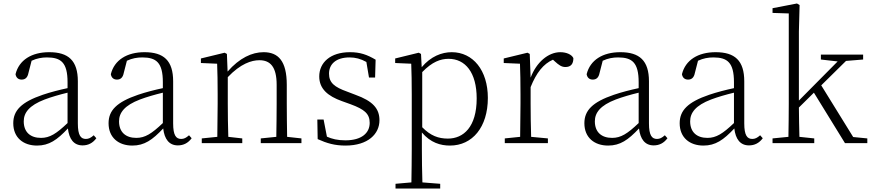

<svg xmlns="http://www.w3.org/2000/svg" viewBox="-20 -820 4993 1100"><path d="M367 -115C303 -54 265 -30 215 -30C155 -30 116 -62 116 -125C116 -174 147 -216 236 -250C273 -264 321 -278 367 -289ZM517 -45C500 -30 488 -24 472 -24C443 -24 426 -44 426 -113V-354C426 -473 372 -521 262 -521C161 -521 89 -476 69 -395C72 -376 84 -364 104 -364C125 -364 138 -376 143 -402L161 -472C191 -486 220 -491 249 -491C329 -491 367 -462 367 -349V-315C320 -305 269 -292 225 -277C102 -235 56 -187 56 -114C56 -31 114 14 192 14C261 14 307 -18 369 -84C376 -23 403 13 453 13C485 13 511 0 532 -28Z M913 -115C849 -54 811 -30 761 -30C701 -30 662 -62 662 -125C662 -174 693 -216 782 -250C819 -264 867 -278 913 -289ZM1063 -45C1046 -30 1034 -24 1018 -24C989 -24 972 -44 972 -113V-354C972 -473 918 -521 808 -521C707 -521 635 -476 615 -395C618 -376 630 -364 650 -364C671 -364 684 -376 689 -402L707 -472C737 -486 766 -491 795 -491C875 -491 913 -462 913 -349V-315C866 -305 815 -292 771 -277C648 -235 602 -187 602 -114C602 -31 660 14 738 14C807 14 853 -18 915 -84C922 -23 949 13 999 13C1031 13 1057 0 1078 -28Z M1625 -36C1624 -90 1623 -171 1623 -226V-334C1623 -471 1574 -521 1490 -521C1424 -521 1352 -488 1284 -410L1280 -511L1267 -518L1131 -485V-459L1224 -455C1226 -405 1227 -349 1227 -281V-226C1227 -173 1226 -91 1225 -36L1136 -27V0H1368V-27L1288 -36C1286 -91 1285 -172 1285 -226V-378C1358 -455 1421 -475 1466 -475C1528 -475 1565 -438 1565 -334V-226C1565 -171 1564 -91 1563 -36L1474 -27V0H1707V-27Z M1969 -295C1896 -321 1865 -346 1865 -398C1865 -451 1903 -491 1983 -491C2016 -491 2047 -483 2079 -465L2094 -376H2129L2132 -478C2083 -507 2043 -521 1985 -521C1872 -521 1809 -461 1809 -382C1809 -310 1860 -269 1938 -241L1988 -223C2070 -193 2098 -167 2098 -116C2098 -58 2052 -16 1959 -16C1914 -16 1882 -24 1853 -37L1834 -135H1798L1800 -23C1853 1 1898 14 1959 14C2089 14 2154 -53 2154 -131C2154 -198 2116 -241 2016 -277Z M2399 -407C2456 -466 2504 -483 2550 -483C2645 -483 2711 -406 2711 -256C2711 -92 2635 -26 2546 -26C2492 -26 2447 -42 2399 -91ZM2392 -511 2379 -518 2244 -485V-459L2336 -455C2338 -405 2339 -347 2339 -278V33C2339 91 2338 166 2337 225L2246 233V260H2502V233L2400 225C2398 166 2397 90 2397 32V-61C2447 -2 2504 14 2558 14C2686 14 2775 -91 2775 -259C2775 -417 2690 -521 2568 -521C2511 -521 2448 -497 2396 -435Z M3015 -511 3002 -518 2866 -485V-459L2959 -455C2961 -405 2962 -349 2962 -281V-226C2962 -172 2961 -91 2960 -36L2872 -27V0H3119V-27L3023 -36C3021 -91 3020 -173 3020 -226V-321C3053 -403 3093 -454 3148 -478L3159 -468C3181 -448 3197 -436 3219 -436C3251 -436 3265 -454 3265 -487C3256 -507 3226 -521 3190 -521C3121 -521 3053 -463 3020 -375Z M3639 -115C3575 -54 3537 -30 3487 -30C3427 -30 3388 -62 3388 -125C3388 -174 3419 -216 3508 -250C3545 -264 3593 -278 3639 -289ZM3789 -45C3772 -30 3760 -24 3744 -24C3715 -24 3698 -44 3698 -113V-354C3698 -473 3644 -521 3534 -521C3433 -521 3361 -476 3341 -395C3344 -376 3356 -364 3376 -364C3397 -364 3410 -376 3415 -402L3433 -472C3463 -486 3492 -491 3521 -491C3601 -491 3639 -462 3639 -349V-315C3592 -305 3541 -292 3497 -277C3374 -235 3328 -187 3328 -114C3328 -31 3386 14 3464 14C3533 14 3579 -18 3641 -84C3648 -23 3675 13 3725 13C3757 13 3783 0 3804 -28Z M4185 -115C4121 -54 4083 -30 4033 -30C3973 -30 3934 -62 3934 -125C3934 -174 3965 -216 4054 -250C4091 -264 4139 -278 4185 -289ZM4335 -45C4318 -30 4306 -24 4290 -24C4261 -24 4244 -44 4244 -113V-354C4244 -473 4190 -521 4080 -521C3979 -521 3907 -476 3887 -395C3890 -376 3902 -364 3922 -364C3943 -364 3956 -376 3961 -402L3979 -472C4009 -486 4038 -491 4067 -491C4147 -491 4185 -462 4185 -349V-315C4138 -305 4087 -292 4043 -277C3920 -235 3874 -187 3874 -114C3874 -31 3932 14 4010 14C4079 14 4125 -18 4187 -84C4194 -23 4221 13 4271 13C4303 13 4329 0 4350 -28Z M4868 -35 4685 -331 4827 -471 4925 -479V-507H4683V-479L4779 -468L4557 -244V-639L4561 -791L4546 -800L4406 -773V-746L4499 -743V-226C4499 -170 4498 -93 4497 -36L4406 -27V0H4645V-27L4560 -36C4559 -86 4557 -150 4557 -204L4643 -289L4821 0H4949V-27Z"/></svg>

Font: Noto Serif CJK KR ExtraLight
Style: Regular
Weight: 250
Designer: Ryoko NISHIZUKA 西塚涼子 (kana & ideographs); Frank Grießhammer (Latin, Greek & Cyrillic); Wenlong ZHANG 张文龙 (bopomofo); San
Foundry: Adobe Systems Incorporated
Version: Version 1.000;PS 1;hotconv 16.6.53;makeotf.lib2.5.65590